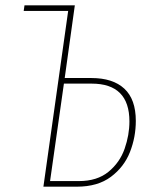

<svg xmlns="http://www.w3.org/2000/svg" viewBox="-20 -701 574 721"><path d="M490 -247Q490 -186 468 -130Q446 -74 396.5 -37Q347 0 269 0H143L236 -660H69L72 -681H261L223 -408H323Q404 -408 447 -368Q490 -328 490 -247ZM466 -245Q466 -387 324 -387H220L168 -21H276Q345 -21 387.5 -56Q430 -91 448 -142.5Q466 -194 466 -245Z"/></svg>

Font: Fira Sans Extra Condensed Thin
Style: Italic
Weight: 250
Width: 3
Italic angle: -8°
Designer: Carrois Corporate & Edenspiekermann AG
Foundry: Carrois Corporate GbR & Edenspiekermann AG
Version: Version 4.203